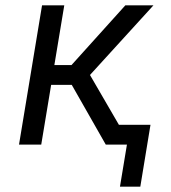

<svg xmlns="http://www.w3.org/2000/svg" viewBox="-20 -540 640 717"><path d="M428 157 454 0H375L248 -223H171L134 0H51L137 -520H220L183 -297H247L448 -520H553L316 -260L424 -74H542L504 157Z"/></svg>

Font: Iosevka Extended
Style: Italic
Weight: 400
Width: 7
Italic angle: -9°
Monospace: yes
Designer: Belleve Invis
Foundry: Belleve Invis
Version: Version 32.5.0; ttfautohint (v1.8.4)